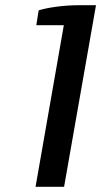

<svg xmlns="http://www.w3.org/2000/svg" viewBox="-20 -720 390 740"><path d="M117 0 226 -623H120L129 -680Q153 -688 196.5 -694Q240 -700 290 -700H350L227 0Z"/></svg>

Font: Cuprum SemiBold
Style: Italic
Weight: 600
Italic angle: -10°
Version: Version 3.000